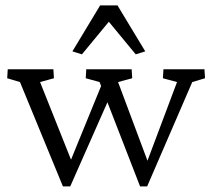

<svg xmlns="http://www.w3.org/2000/svg" viewBox="-20 -666 759 690"><path d="M483.4 3.9 337.9 -371.1 288.1 -384.8 290 -417H453.1L455.1 -384.8L404.3 -371.1L521.5 -57.6L498 -56.6L616.2 -371.1L565.4 -384.8L567.4 -417H714.8L716.8 -384.8L670.9 -371.1L508.8 3.9ZM206.1 3.9 51.8 -371.1 5.9 -384.8 7.8 -417H171.9L173.8 -384.8L124 -371.1L249 -57.6L220.7 -56.6L353.5 -381.8L377 -323.2L232.4 3.9ZM502 -481.4 467.8 -470.7 342.8 -622.1H399.4L274.4 -470.7L240.2 -481.4L339.8 -646.5H402.3Z"/></svg>

Font: Crimson Pro Light
Style: Regular
Weight: 300
Designer: Jacques Le Bailly
Foundry: Baron von Fonthausen
Version: Version 1.003